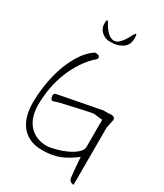

<svg xmlns="http://www.w3.org/2000/svg" viewBox="-234 -971 973 1141"><g transform="rotate(30 252.0 -400.5)"><path d="M427.7 -84Q401.4 -64.5 376 -48.8Q350.6 -33.2 323.7 -22.9Q296.9 -12.7 268.1 -8.3Q239.3 -3.9 206.1 -3.9Q157.2 -3.9 122.1 -20.5Q86.9 -37.1 64 -66.4Q41 -95.7 30.3 -135.3Q19.5 -174.8 19.5 -221.7Q19.5 -273.4 28.3 -336.4Q37.1 -399.4 57.1 -461.4Q77.1 -523.4 109.9 -577.1Q142.6 -630.9 190.4 -663.1Q192.4 -663.1 195.8 -663.1Q199.2 -663.1 201.2 -663.1Q210.9 -663.1 217.8 -659.2Q224.6 -655.3 224.6 -645.5Q224.6 -643.6 224.1 -641.6Q223.6 -639.6 223.6 -638.7Q179.7 -600.6 147.9 -552.7Q116.2 -504.9 95.2 -451.7Q74.2 -398.4 64 -341.3Q53.7 -284.2 53.7 -225.6Q53.7 -185.5 64 -151.4Q74.2 -117.2 95.7 -91.8Q117.2 -66.4 148.4 -52.7Q179.7 -39.1 220.7 -39.1Q230.5 -39.1 249.5 -43Q268.6 -46.9 292 -53.7Q315.4 -60.5 339.8 -70.8Q364.3 -81.1 383.3 -93.8Q402.3 -106.4 415 -121.1Q427.7 -135.7 427.7 -153.3V-338.9Q424.8 -338.9 415 -339.8Q405.3 -340.8 394.5 -342.3Q383.8 -343.8 374 -344.7Q364.3 -345.7 360.4 -344.7Q355.5 -343.8 329.1 -338.4Q302.7 -333 270.5 -325.7Q238.3 -318.4 206.1 -311Q173.8 -303.7 156.2 -299.8Q154.3 -299.8 149.4 -297.9Q144.5 -295.9 139.2 -294.4Q133.8 -293 128.4 -291Q123 -289.1 122.1 -289.1Q120.1 -288.1 119.1 -288.1H116.2Q106.4 -288.1 103 -298.3Q99.6 -308.6 99.6 -316.4Q99.6 -322.3 102.1 -327.1Q104.5 -332 111.3 -334L406.2 -390.6Q408.2 -390.6 419.9 -390.6Q431.6 -390.6 438.5 -390.6Q443.4 -390.6 451.2 -391.6Q459 -392.6 466.3 -391.6Q473.6 -390.6 479.5 -386.2Q485.4 -381.8 485.4 -373V-368.2L473.6 -311.5V81.1Q444.3 81.1 439.5 50.8Q438.5 43 436.5 23.9Q434.6 4.9 432.6 -17.1Q430.7 -39.1 429.2 -57.6Q427.7 -76.2 427.7 -84ZM176.8 -840.8Q199.2 -805.7 218.8 -792.5Q238.3 -779.3 254.9 -780.8Q271.5 -782.2 285.2 -794.9Q298.8 -807.6 309.6 -823.7Q320.3 -839.8 328.1 -855Q335.9 -870.1 341.3 -877.4Q346.7 -884.8 349.6 -879.9Q352.5 -875 352.5 -850.6Q352.5 -834 346.7 -818.4Q340.8 -802.7 327.1 -791Q313.5 -779.3 291 -771.5Q268.6 -763.7 236.3 -763.7Q214.8 -763.7 199.2 -771Q183.6 -778.3 173.3 -789.1Q163.1 -799.8 158.2 -812.5Q153.3 -825.2 153.3 -835V-850.6Q153.3 -860.4 155.8 -864.3Q158.2 -868.2 162.6 -864.3Q167 -860.4 176.8 -840.8Z"/></g></svg>

Font: Waiting for the Sunrise
Style: Regular
Weight: 300
Version: Version 1.001 2001